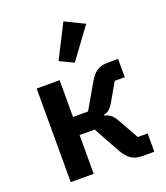

<svg xmlns="http://www.w3.org/2000/svg" viewBox="-146 -905 871 1006"><g transform="rotate(-20 289.5 -402.5)"><path d="M434 -752 326 -805 231 -618 308 -581ZM74 0H202V-216H286L366 -71C395 -19 425 0 475 0H540V-102H485L420 -218C402 -251 383 -262 359 -267V-272C383 -278 398 -290 417 -324L472 -420H528V-522H471C421 -522 394 -504 365 -454L286 -317H202V-522H74Z"/></g></svg>

Font: Braiins Sans SemiBold
Style: Regular
Weight: 600
Designer: Mike Abbink, Paul van der Laan, Pieter van Rosmalen, Jiri Chlebus, Lubos Buracinsky
Foundry: Bold Monday, Sudetype
Version: Version 1.000;hotconv 1.0.109;makeotfexe 2.5.65596